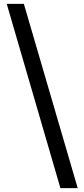

<svg xmlns="http://www.w3.org/2000/svg" viewBox="-20 -801 438 998"><path d="M384 177H294L15 -781H104Z"/></svg>

Font: Martel DemiBold
Style: Regular
Weight: 600
Designer: Dan Reynolds
Foundry: Dan Reynolds
Version: Version 1.001; ttfautohint (v1.1) -l 5 -r 5 -G 72 -x 0 -D la